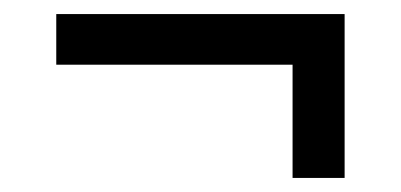

<svg xmlns="http://www.w3.org/2000/svg" viewBox="-20 -366 570 273"><path d="M470 -346V-113H396V-274H60V-346Z"/></svg>

Font: Panefresco 400wt
Style: Regular
Weight: 400
Foundry: Campivisivi & Chank Co
Version: Version 1.002